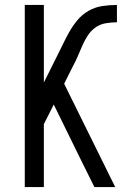

<svg xmlns="http://www.w3.org/2000/svg" viewBox="-20 -755 540 775"><path d="M80 0V-735H157V-422L205 -518Q219 -545 231.5 -571.5Q244 -598 258.5 -624Q273 -650 292 -673Q311 -696 337 -711Q363 -726 392.5 -730.5Q422 -735 452 -735V-665Q429 -665 406 -661Q383 -657 364.5 -643.5Q346 -630 333.5 -610.5Q321 -591 312 -570Q303 -549 294 -528Q285 -507 274 -487L239 -417L445 0H361L301 -121L197 -333L157 -254V0Z"/></svg>

Font: Iosevka NFM
Style: Regular
Weight: 400
Monospace: yes
Designer: Belleve Invis
Foundry: Belleve Invis
Version: Version 29.0.4; ttfautohint (v1.8.4);Nerd Fonts 3.3.0